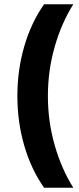

<svg xmlns="http://www.w3.org/2000/svg" viewBox="-20 -762 372 906"><path d="M206 -309Q206 -189 238 -77Q270 35 326 124H188Q127 37 94.5 -74.5Q62 -186 62 -309Q62 -432 94.5 -543.5Q127 -655 188 -742H326Q270 -653 238 -541Q206 -429 206 -309Z"/></svg>

Font: Montserrat arm2 SemiBold
Style: Regular
Weight: 600
Designer: Julieta Ulanovsky
Foundry: Julieta Ulanovsky
Version: Version 6.000